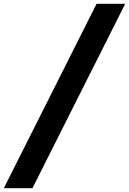

<svg xmlns="http://www.w3.org/2000/svg" viewBox="-38 -843 676 1006"><path d="M-18 143 468 -823H618L132 143Z"/></svg>

Font: Iosevka Curly HvExObl
Style: Regular
Weight: 900
Width: 7
Italic angle: -9°
Monospace: yes
Designer: Belleve Invis
Foundry: Belleve Invis
Version: Version 11.1.0; ttfautohint (v1.8.3)